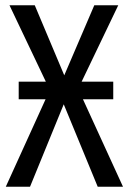

<svg xmlns="http://www.w3.org/2000/svg" viewBox="-20 -709 489 729"><path d="M295 -332 447 0H351L222 -313L94 0H2L153 -332H51V-399H154L16 -689H112L224 -423L338 -689H429L290 -399H410V-332Z"/></svg>

Font: Fira Sans Extra Condensed
Style: Regular
Weight: 400
Width: 1
Designer: Carrois Corporate & Edenspiekermann AG
Foundry: Carrois Corporate GbR & Edenspiekermann AG
Version: Version 4.203